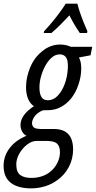

<svg xmlns="http://www.w3.org/2000/svg" viewBox="-85 -788 524 1048"><path d="M87.9 240.2Q14.2 240.7 -25.9 210Q-65.9 179.2 -65.4 115.2Q-64.5 62 -31.7 19.5Q1 -22.9 59.6 -46.9Q44.4 -54.2 35.6 -70.3Q26.9 -86.4 26.9 -106.4Q26.9 -131.8 44.4 -157.5Q62 -183.1 100.1 -208.5Q80.6 -220.7 68.8 -247.3Q57.1 -273.9 57.1 -312Q57.1 -365.7 79.6 -419.7Q102.1 -473.6 143.6 -506.8Q163.6 -524.4 189.2 -534.7Q214.8 -544.9 242.7 -544.9Q263.2 -544.9 277.6 -541Q292 -537.1 300.8 -532.7H418.5L409.2 -486.3L345.7 -474.1Q352.5 -462.9 355.5 -447.3Q358.4 -431.6 358.4 -413.1Q358.4 -371.6 343.5 -326.9Q328.6 -282.2 302.7 -250Q278.8 -220.7 246.8 -203.6Q214.8 -186.5 175.8 -186.5Q166 -186.5 157.2 -186.3Q148.4 -186 144.5 -184.1Q116.2 -170.9 103 -151.4Q89.8 -131.8 89.8 -115.7Q89.8 -97.7 104.5 -89.4Q109.9 -86.9 117.4 -85.7Q125 -84.5 134.3 -84H207Q246.6 -84 270 -70.1Q293.5 -56.2 303.7 -31.2Q314 -6.3 314 26.4Q314 79.6 290.8 123.3Q267.6 167 229 194.3Q200.2 216.3 163.6 228Q127 239.7 87.9 240.2ZM90.8 183.1Q119.6 182.6 146.2 173.3Q172.9 164.1 193.4 146Q214.8 127.9 228.5 100.3Q242.2 72.8 242.2 43Q242.2 28.8 239 17.3Q235.8 5.9 227.1 -3.4Q220.2 -10.3 207.3 -14.2Q194.3 -18.1 175.3 -18.6H113.3Q88.9 -18.6 63.5 0.7Q38.1 20 21 49.6Q3.9 79.1 3.9 109.4Q3.9 152.3 26.9 168.2Q49.8 184.1 90.8 183.1ZM176.8 -240.7Q206.1 -240.7 229.5 -264.9Q252.9 -289.1 267.8 -328.6Q282.7 -368.2 285.2 -414.6Q286.6 -436 283.7 -452.6Q280.8 -469.2 272 -479Q266.6 -484.9 259 -488Q251.5 -491.2 240.7 -491.2Q218.3 -491.2 199 -475.1Q179.7 -459 164.8 -433.1Q149.9 -407.2 140.9 -377.4Q131.8 -347.7 130.4 -319.8Q129.9 -303.2 131.6 -288.8Q133.3 -274.4 138.2 -264.6Q148.4 -240.7 176.8 -240.7ZM153.8 -607.9 155.8 -617.7Q178.7 -642.1 200 -667.7Q221.2 -693.4 240.2 -719Q259.3 -744.6 273.9 -768.1H337.4Q341.3 -750 351.1 -721.2Q360.8 -692.4 372.3 -663.8Q383.8 -635.3 392.1 -617.7L390.1 -607.9H350.6Q341.8 -620.6 332 -636Q322.3 -651.4 312.7 -668.5Q303.2 -685.5 293.9 -704.1Q267.6 -675.8 242.7 -651.1Q217.8 -626.5 195.8 -607.9Z"/></svg>

Font: Open Sans Condensed
Style: Italic
Weight: 400
Width: 3
Italic angle: -12°
Designer: Monotype Design Team
Foundry: Monotype Imaging Inc.
Version: Version 3.000